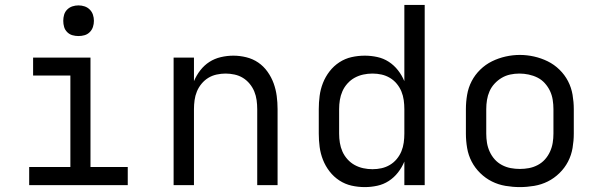

<svg xmlns="http://www.w3.org/2000/svg" viewBox="-20 -755 2440 783"><path d="M99 0V-74H267V-447H115V-520H349V-74H501V0ZM300 -608Q287 -608 275 -611.5Q263 -615 254 -624Q245 -633 241.5 -645Q238 -657 238 -670Q238 -683 241.5 -695Q245 -707 254 -716Q263 -725 275 -729Q287 -733 300 -733Q313 -733 325 -729Q337 -725 346 -716Q355 -707 359 -695Q363 -683 363 -670Q363 -657 359 -645Q355 -633 346 -624Q337 -615 325 -611.5Q313 -608 300 -608Z M688 0V-520H771V-424Q781 -448 797 -468.5Q813 -489 834 -502.5Q855 -516 880.5 -522Q906 -528 932 -528Q958 -528 984.5 -521.5Q1011 -515 1033 -500Q1055 -485 1071 -462.5Q1087 -440 1096 -415Q1105 -390 1108.5 -363.5Q1112 -337 1112 -310V0H1029V-310Q1029 -328 1026.5 -346.5Q1024 -365 1017 -382Q1010 -399 998 -413.5Q986 -428 970.5 -437.5Q955 -447 936.5 -451Q918 -455 900 -455Q882 -455 863.5 -451Q845 -447 829.5 -437.5Q814 -428 802 -413.5Q790 -399 783 -382Q776 -365 773.5 -346.5Q771 -328 771 -310V0Z M1468 8Q1440 8 1413.5 2Q1387 -4 1364 -19Q1341 -34 1324 -56Q1307 -78 1297 -103.5Q1287 -129 1283.5 -156Q1280 -183 1280 -210V-310Q1280 -337 1283.5 -364Q1287 -391 1297 -416.5Q1307 -442 1324 -464Q1341 -486 1364 -501Q1387 -516 1413.5 -522Q1440 -528 1468 -528Q1493 -528 1518.5 -522.5Q1544 -517 1565.5 -503Q1587 -489 1603 -468.5Q1619 -448 1629 -424V-735H1712V0H1629V-96Q1619 -72 1603 -51.5Q1587 -31 1565.5 -17Q1544 -3 1518.5 2.5Q1493 8 1468 8ZM1499 -65Q1518 -65 1536 -69Q1554 -73 1570 -82.5Q1586 -92 1598 -106.5Q1610 -121 1617 -138Q1624 -155 1626.5 -173.5Q1629 -192 1629 -210V-310Q1629 -328 1626.5 -346.5Q1624 -365 1617 -382Q1610 -399 1598 -413.5Q1586 -428 1570 -437.5Q1554 -447 1536 -451Q1518 -455 1499 -455Q1480 -455 1461.5 -451Q1443 -447 1426.5 -438Q1410 -429 1397 -414.5Q1384 -400 1376.5 -383Q1369 -366 1366 -347.5Q1363 -329 1363 -310V-210Q1363 -191 1366 -172.5Q1369 -154 1376.5 -137Q1384 -120 1397 -105.5Q1410 -91 1426.5 -82Q1443 -73 1461.5 -69Q1480 -65 1499 -65Z M2100 8Q2071 8 2041.5 3Q2012 -2 1986 -15Q1960 -28 1938.5 -49Q1917 -70 1903.5 -96Q1890 -122 1885 -151.5Q1880 -181 1880 -210V-310Q1880 -339 1885 -368.5Q1890 -398 1903.5 -424Q1917 -450 1938.5 -471Q1960 -492 1986.5 -505Q2013 -518 2042 -524.5Q2071 -531 2100 -531Q2129 -531 2158 -524.5Q2187 -518 2213.5 -505Q2240 -492 2261.5 -471Q2283 -450 2296.5 -424Q2310 -398 2315 -368.5Q2320 -339 2320 -310V-210Q2320 -181 2315 -151.5Q2310 -122 2296.5 -96Q2283 -70 2261.5 -49Q2240 -28 2214 -15Q2188 -2 2158.5 3Q2129 8 2100 8ZM2100 -66Q2119 -66 2137.5 -69.5Q2156 -73 2173 -82Q2190 -91 2202.5 -105Q2215 -119 2223 -136.5Q2231 -154 2234 -172.5Q2237 -191 2237 -210V-310Q2237 -329 2234 -348Q2231 -367 2223 -384Q2215 -401 2202 -415.5Q2189 -430 2172 -438.5Q2155 -447 2136 -451Q2117 -455 2098 -455Q2079 -455 2060.5 -451Q2042 -447 2026 -437.5Q2010 -428 1997 -414Q1984 -400 1976.5 -383Q1969 -366 1966 -347.5Q1963 -329 1963 -310V-210Q1963 -191 1966 -172.5Q1969 -154 1977 -136.5Q1985 -119 1997.5 -105Q2010 -91 2027 -82Q2044 -73 2062.5 -69.5Q2081 -66 2100 -66Z"/></svg>

Font: Iosevka Custom Extended
Style: Regular
Weight: 400
Width: 7
Monospace: yes
Designer: Belleve Invis
Foundry: Belleve Invis
Version: Version 11.2.4; ttfautohint (v1.8.4)